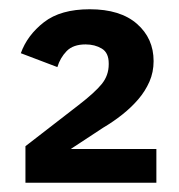

<svg xmlns="http://www.w3.org/2000/svg" viewBox="-20 -724 387 415"><path d="M318 -329H35V-408L150 -497Q185 -524 200 -542.5Q215 -561 215 -585V-587Q215 -610 200 -619Q185 -628 165 -628Q138 -628 124 -613.5Q110 -599 104 -579L25 -609Q39 -648 75 -676Q111 -704 174 -704Q240 -704 276 -672.5Q312 -641 312 -592Q312 -568 303 -547.5Q294 -527 279 -509.5Q264 -492 244.5 -476.5Q225 -461 203 -448L133 -402H318Z"/></svg>

Font: IBM Plex Sans Thai SmBld
Style: Regular
Weight: 600
Designer: Mike Abbink, Paul van der Laan, Pieter van Rosmalen, Ben Mitchell, Mark Frömberg
Foundry: Bold Monday
Version: Version 1.2